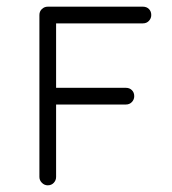

<svg xmlns="http://www.w3.org/2000/svg" viewBox="-20 -555 515 575"><path d="M123 0Q113 0 105.5 -7.5Q98 -15 98 -25V-510Q98 -521 105.5 -528Q113 -535 123 -535H408Q419 -535 426 -528Q433 -521 433 -510Q433 -500 426 -492.5Q419 -485 408 -485H148V-292H357Q368 -292 375 -285Q382 -278 382 -267Q382 -257 375 -249.5Q368 -242 357 -242H148V-25Q148 -15 141 -7.5Q134 0 123 0Z"/></svg>

Font: Hubballi
Style: Regular
Weight: 400
Designer: Erin McLaughlin
Version: Version 1.000; ttfautohint (v1.8.3)